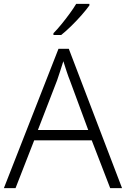

<svg xmlns="http://www.w3.org/2000/svg" viewBox="-20 -968 648 988"><path d="M547 0 452 -246H156L60 0H0L281 -717H334L608 0ZM339 -556Q333 -570 323 -600Q313 -630 306 -653Q298 -626 289 -600Q280 -574 274 -555L175 -299H434ZM440 -940Q425 -919 400.5 -891Q376 -863 348 -835.5Q320 -808 295 -788H255V-797Q274 -816 296 -843Q318 -870 338.5 -898Q359 -926 372 -948H440Z"/></svg>

Font: Noto Sans Bengali UI Light
Style: Regular
Weight: 300
Designer: Jelle Bosma - Monotype Design Team
Foundry: Monotype Imaging Inc.
Version: Version 2.003; ttfautohint (v1.8.4.7-5d5b)